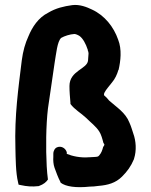

<svg xmlns="http://www.w3.org/2000/svg" viewBox="-20 -775 616 785"><path d="M43 -170C44 -129 44 -69 54 -29L56 -20L66 -18C88 -13 112 -11 137 -14H138C160 -22 169 -31 176 -41C174 -55 172 -77 171 -95C167 -169 168 -263 176 -331C184 -390 195 -456 203 -516C210 -557 214 -605 230 -620C244 -628 266 -635 284 -636C289 -636 297 -633 305 -628C319 -618 331 -596 339 -571V-569C341 -564 342 -561 342 -556C341 -548 341 -537 340 -528C337 -492 264 -487 264 -423C264 -400 266 -378 268 -355V-350C285 -327 312 -312 331 -294C351 -274 373 -258 386 -237C393 -227 399 -206 403 -190L405 -188C405 -188 406 -186 407 -183L404 -177L402 -175C398 -160 395 -151 386 -140C381 -134 379 -134 363 -133C356 -133 348 -132 344 -132H343C309 -129 274 -137 253 -146V-153C247 -171 229 -179 214 -173C205 -170 198 -159 198 -146V-134C197 -120 198 -103 203 -89C210 -70 217 -50 227 -31L228 -28C249 -12 290 -6 347 -12C357 -12 370 -13 383 -15C421 -18 453 -27 479 -53C500 -74 515 -94 528 -125V-126C539 -160 536 -199 525 -229C521 -241 516 -259 509 -274C493 -315 456 -337 426 -364C420 -372 413 -379 405 -386C406 -390 405 -393 407 -396C414 -410 426 -422 438 -438C450 -452 459 -471 464 -489H465V-490C473 -525 479 -573 463 -613C445 -665 408 -712 356 -736C335 -746 306 -758 275 -754C240 -749 209 -742 177 -723C137 -703 112 -665 96 -626C83 -598 74 -566 69 -528C55 -413 39 -303 43 -170Z"/></svg>

Font: Hussar Pisanka
Style: Bd
Weight: 700
Designer: Robert Jablonski
Foundry: Cannot Into Space Fonts
Version: Version 1.070